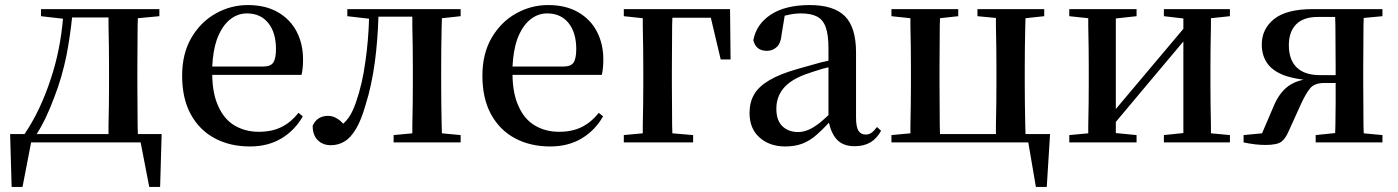

<svg xmlns="http://www.w3.org/2000/svg" viewBox="-20 -563 5525 759"><path d="M142 -499V-527H610V-499L525 -491Q525 -477 524 -461Q524 -419 523.5 -374.5Q523 -330 523 -296V-232Q523 -198 523.5 -153Q524 -108 524 -67Q525 -48 525 -33H619L613 176H570L536 0H103L69 176H26L20 -33H77Q140 -126 181 -252Q218 -363 229 -489ZM409 -33Q409 -48 409 -67Q410 -108 410.5 -153Q411 -198 411 -232V-296Q411 -330 410.5 -374.5Q410 -419 409 -461Q409 -479 409 -494H265Q257 -418 243 -345Q225 -256 194 -177Q178 -134 159 -94Q143 -61 125 -33Z M968 16Q890 16 829.5 -16Q769 -48 734.5 -110.5Q700 -173 700 -264Q700 -351 736.5 -413.5Q773 -476 832.5 -509.5Q892 -543 960 -543Q1030 -543 1079 -514.5Q1128 -486 1153 -437.5Q1178 -389 1178 -328Q1178 -292 1172 -267H819Q820 -192 843 -143Q866 -91 908 -66.5Q950 -42 1003 -42Q1056 -42 1094 -61.5Q1132 -81 1160 -117L1177 -103Q1145 -47 1092 -15.5Q1039 16 968 16ZM819 -300H1021Q1050 -300 1060.5 -316Q1071 -332 1071 -369Q1071 -434 1040.5 -472Q1010 -510 956 -510Q918 -510 887 -484Q856 -458 837 -406Q822 -362 819 -300Z M1288 11Q1256 11 1236 -9Q1216 -29 1216 -66Q1225 -86 1240.5 -95.5Q1256 -105 1277 -105Q1296 -105 1313 -94Q1325 -87 1337 -74Q1350 -86 1359 -99Q1374 -121 1387 -158Q1413 -232 1425 -324Q1436 -400 1439 -489L1353 -499V-527H1801V-499L1727 -491Q1726 -478 1726 -461Q1725 -419 1724.5 -374.5Q1724 -330 1724 -296V-232Q1724 -198 1724.5 -153Q1725 -108 1726 -67Q1726 -50 1727 -36L1801 -29V0H1536V-29L1610 -36Q1610 -50 1610 -67Q1611 -108 1611.5 -153Q1612 -198 1612 -232V-296Q1612 -330 1611.5 -374.5Q1611 -419 1610 -461Q1610 -481 1610 -497H1476Q1473 -402 1462 -319Q1449 -223 1425 -148Q1408 -88 1387 -53Q1366 -18 1341.5 -3.5Q1317 11 1288 11Z M2155 16Q2077 16 2016.5 -16Q1956 -48 1921.5 -110.5Q1887 -173 1887 -264Q1887 -351 1923.5 -413.5Q1960 -476 2019.5 -509.5Q2079 -543 2147 -543Q2217 -543 2266 -514.5Q2315 -486 2340 -437.5Q2365 -389 2365 -328Q2365 -292 2359 -267H2006Q2007 -192 2030 -143Q2053 -91 2095 -66.5Q2137 -42 2190 -42Q2243 -42 2281 -61.5Q2319 -81 2347 -117L2364 -103Q2332 -47 2279 -15.5Q2226 16 2155 16ZM2006 -300H2208Q2237 -300 2247.5 -316Q2258 -332 2258 -369Q2258 -434 2227.5 -472Q2197 -510 2143 -510Q2105 -510 2074 -484Q2043 -458 2024 -406Q2009 -362 2006 -300Z M2446 0V-29L2521 -36Q2521 -50 2521 -67Q2522 -108 2522.5 -153Q2523 -198 2523 -232V-287Q2523 -326 2522.5 -372Q2522 -418 2521 -461Q2521 -477 2521 -491L2446 -499V-527H2866L2868 -328H2829L2790 -493H2638Q2637 -479 2637 -461Q2637 -418 2636.5 -372Q2636 -326 2636 -287V-232Q2636 -198 2636.5 -153Q2637 -108 2637 -67Q2637 -50 2638 -36L2720 -29V0Z M3084 16Q3023 16 2983 -19Q2943 -54 2943 -117Q2943 -158 2961 -189.5Q2979 -221 3021.5 -246Q3064 -271 3135 -291Q3176 -303 3224 -316Q3240 -320 3255 -323V-372Q3255 -426 3244 -456Q3233 -486 3209 -498Q3185 -510 3146 -510Q3119 -510 3091 -503Q3086 -502 3082 -501L3070 -428Q3067 -392 3050.5 -377Q3034 -362 3012 -362Q2968 -362 2958 -404Q2970 -468 3027.5 -505.5Q3085 -543 3181 -543Q3276 -543 3320 -499Q3364 -455 3364 -356V-100Q3364 -60 3374 -45.5Q3384 -31 3402 -31Q3414 -31 3424 -37.5Q3434 -44 3447 -61L3463 -46Q3446 -15 3420.5 0Q3395 15 3358 15Q3310 15 3285 -15Q3265 -39 3257 -78Q3231 -50 3208 -30Q3182 -7 3152.5 4.5Q3123 16 3084 16ZM3255 -297Q3243 -294 3231 -291Q3191 -279 3161 -268Q3103 -246 3076 -212.5Q3049 -179 3049 -133Q3049 -87 3073 -64Q3097 -41 3135 -41Q3154 -41 3174 -49Q3194 -57 3220 -77Q3236 -90 3255 -108Z M4075 176 4045 0H3504V-29L3579 -36Q3579 -50 3579 -67Q3580 -108 3580.5 -153Q3581 -198 3581 -232V-296Q3581 -330 3580.5 -374.5Q3580 -419 3579 -461Q3579 -478 3579 -491L3504 -499V-527H3768V-499L3696 -491Q3695 -478 3695 -461Q3695 -419 3694.5 -374.5Q3694 -330 3694 -296V-232Q3694 -198 3694.5 -153Q3695 -108 3695 -67Q3695 -48 3696 -33H3917Q3917 -48 3917 -67Q3918 -108 3918.5 -153Q3919 -198 3919 -232V-296Q3919 -330 3918.5 -374.5Q3918 -419 3917 -461Q3917 -478 3917 -492L3844 -499V-527H4108V-499L4034 -491Q4033 -478 4033 -461Q4032 -419 4031.5 -374.5Q4031 -330 4031 -296V-232Q4031 -198 4031.5 -153Q4032 -108 4033 -67Q4033 -48 4034 -33H4131L4118 176Z M4207 0V-29L4282 -36Q4282 -50 4282 -67Q4283 -108 4283.5 -153Q4284 -198 4284 -232V-296Q4284 -330 4283.5 -374.5Q4283 -419 4282 -461Q4282 -478 4282 -491L4207 -499V-527H4473V-499L4391 -490V-132L4508 -271L4658 -449V-490L4581 -499V-527H4842V-499L4767 -491Q4767 -478 4767 -461Q4766 -419 4765.5 -374.5Q4765 -330 4765 -296V-232Q4765 -198 4765.5 -153Q4766 -108 4767 -67Q4767 -50 4767 -36L4842 -29V0H4581V-29L4658 -37V-399L4536 -254L4391 -81V-37L4473 -29V0Z M5170 -527H5445V-499L5371 -492Q5371 -478 5370 -461Q5370 -419 5369.5 -374.5Q5369 -330 5369 -296V-232Q5369 -198 5369.5 -153Q5370 -108 5370 -67Q5371 -50 5371 -36L5445 -29V0H5181V-29L5258 -37Q5258 -51 5259 -67Q5259 -109 5260 -157Q5260 -198 5260 -235H5216Q5177 -235 5160 -215Q5143 -195 5124 -154L5075 -46Q5062 -15 5045 -2.5Q5028 10 4982 10Q4962 10 4941 7.5Q4920 5 4896 0V-29L4969 -36L5014 -141Q5036 -195 5072 -222Q5096 -240 5133 -248Q5086 -254 5054 -266Q5009 -284 4988.5 -314.5Q4968 -345 4968 -387Q4968 -449 5017 -488Q5066 -527 5170 -527ZM5258 -496H5189Q5133 -496 5104 -467Q5075 -438 5075 -384Q5075 -327 5106 -296.5Q5137 -266 5198 -266H5260V-296Q5260 -330 5259.5 -374.5Q5259 -419 5259 -461Q5258 -480 5258 -496Z"/></svg>

Font: Early Summer Mincho SemiBold
Style: Regular
Weight: 600
Designer: GuiWonder
Version: Version 1.002